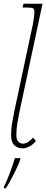

<svg xmlns="http://www.w3.org/2000/svg" viewBox="-24 -780 246 1021"><path d="M96 9Q71 9 53 -7Q35 -23 35 -63Q35 -92 39.5 -120Q44 -148 51 -183L151 -652Q154 -668 156.5 -686.5Q159 -705 159 -712Q159 -731 152 -735.5Q145 -740 116 -740H96L101 -760H202L79 -183Q72 -148 67.5 -120Q63 -92 63 -63Q63 -36 74 -26Q85 -16 98 -16Q112 -16 127 -26Q142 -36 152 -48L167 -31Q153 -12 133 -1.5Q113 9 96 9ZM-3 213Q13 181 29 138Q45 95 55 61H84V66Q81 78 72 98.5Q63 119 51.5 142Q40 165 28 186.5Q16 208 7 221H-4Z"/></svg>

Font: Noto Serif ExtraCondensed Thin
Style: Italic
Weight: 100
Width: 2
Italic angle: -12°
Designer: Monotype Design Team
Foundry: Monotype Imaging Inc.
Version: Version 2.013